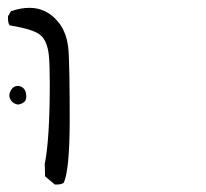

<svg xmlns="http://www.w3.org/2000/svg" viewBox="-20 -374 540 503"><path d="M48.8 -121.1Q48.8 -142.6 32.7 -147.9Q28.8 -148.9 25.9 -148.9Q16.1 -148.9 9.3 -138.7Q4.4 -130.4 4.4 -124Q4.4 -115.2 12.2 -106.9Q19.5 -100.6 28.3 -100.1Q39.1 -102.5 43.9 -107.4Q48.8 -112.3 48.8 -121.1ZM110.4 -154.8Q110.4 -9.8 97.2 55.7L98.1 87.9L123.5 109.4Q126.5 109.4 129.9 109.4Q139.6 109.4 147 105Q162.6 70.3 162.6 -60.8Q162.6 -191.9 159.7 -239Q156.7 -286.1 133.8 -314.9Q103 -353.5 57.1 -353.5Q34.7 -353.5 8.8 -344.7L1 -331.5Q1 -328.1 1 -324.7Q1 -314.9 4.9 -307.6Q71.3 -296.9 87.9 -280.3Q104 -264.6 107.9 -230Q110.4 -207 110.4 -154.8Z"/></svg>

Font: NaikaiFont
Style: Light
Weight: 300
Version: Version 1.89